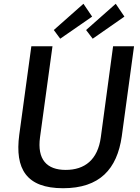

<svg xmlns="http://www.w3.org/2000/svg" viewBox="-20 -987 739 1017"><path d="M690 -742H579L514 -260C498 -141 429 -87 328 -87C228 -87 176 -142 192 -260L258 -742H146L82 -273C58 -92 120 10 314 10C508 10 600 -91 625 -265ZM265 -828 299 -782 468 -899 422 -967ZM436 -828 471 -782 639 -899 593 -967Z"/></svg>

Font: Cheyenne Sans Medium
Style: Italic
Weight: 500
Italic angle: -8.13011°
Designer: The Public Sans project authors (U.S. Web Design System), Libre Franklin designed by Pablo Impallari and Rodrigo Fuenzal
Foundry: The Cheyenne Sans Project Authors
Version: Version 2.007